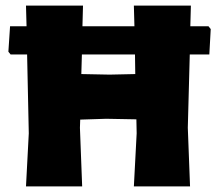

<svg xmlns="http://www.w3.org/2000/svg" viewBox="-20 -667 784 687"><path d="M277 -647 275 -573H461L459 -647H663L661 -573H726L734 -563L729 -472H659L652 -210L660 0H459L469 -190L468 -240L360 -242L267 -239L266 -210L274 0H73L83 -190L77 -472H18L10 -482L16 -573H75L73 -647ZM372 -400 464 -402 463 -472H273L271 -402Z"/></svg>

Font: Alegreya Sans SC Black
Style: Regular
Weight: 900
Designer: Juan Pablo del Peral
Foundry: Huerta Tipografica
Version: Version 2.007